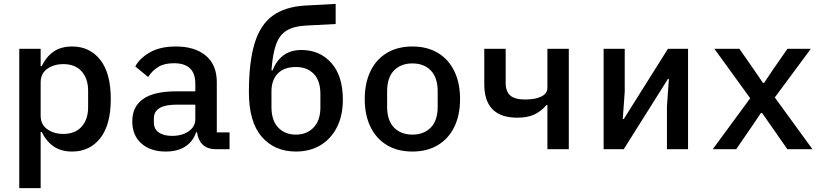

<svg xmlns="http://www.w3.org/2000/svg" viewBox="-20 -767 4240 987"><path d="M79 200V-516H189V-427.5H194.5Q217 -474.5 255 -501.2Q293 -528 351 -528Q441.5 -528 495.5 -459.2Q549.5 -390.5 549.5 -258Q549.5 -125.5 495.5 -56.8Q441.5 12 351 12Q293 12 255 -14.8Q217 -41.5 194.5 -88.5H189V200ZM305 -78.5Q366 -78.5 399.5 -115.8Q433 -153 433 -216V-300Q433 -363 399.5 -400.2Q366 -437.5 305 -437.5Q258.5 -437.5 223.8 -413.8Q189 -390 189 -343.5V-172.5Q189 -126 223.8 -102.2Q258.5 -78.5 305 -78.5Z M1160 0H1091.5Q1045.5 0 1021.5 -24Q997.5 -48 993 -87H988Q972.5 -40 932.8 -14Q893 12 832 12Q753.5 12 706.8 -29.5Q660 -71 660 -143.5Q660 -219 715.8 -258.2Q771.5 -297.5 886 -297.5H984V-337.5Q984 -442 874 -442Q824.5 -442 793.2 -422.8Q762 -403.5 741.5 -371L675.5 -425.5Q697.5 -467 750 -497.5Q802.5 -528 884.5 -528Q982 -528 1038.2 -480.8Q1094.5 -433.5 1094.5 -344.5V-86.5H1160ZM864.5 -68.5Q916 -68.5 950 -92.2Q984 -116 984 -154V-229H888Q771 -229 771 -158.5V-138Q771 -103.5 796.2 -86Q821.5 -68.5 864.5 -68.5Z M1501 12Q1391.5 12 1325.5 -64Q1259.5 -140 1259.5 -293.5Q1259.5 -448 1288.8 -544Q1318 -640 1381.8 -686.2Q1445.5 -732.5 1549 -738.5L1705.5 -747V-643.5L1551 -635.5Q1489 -632 1452.8 -609.5Q1416.5 -587 1399 -538Q1381.5 -489 1375.5 -405.5H1381.5Q1400.5 -455 1437 -482.5Q1473.5 -510 1529.5 -510Q1624 -510 1683.2 -443.5Q1742.5 -377 1742.5 -254Q1742.5 -173.5 1712.5 -113.8Q1682.5 -54 1628.2 -21Q1574 12 1501 12ZM1501 -75Q1557 -75 1592 -111.5Q1627 -148 1627 -214V-283.5Q1627 -352.5 1592.8 -387.5Q1558.5 -422.5 1502 -422.5Q1439.5 -422.5 1407.5 -388.5Q1375.5 -354.5 1375.5 -297.5V-216.5Q1375.5 -148 1410 -111.5Q1444.5 -75 1501 -75Z M2100 12Q2024 12 1969 -21Q1914 -54 1884.5 -114.8Q1855 -175.5 1855 -258Q1855 -340.5 1884.5 -401.2Q1914 -462 1969 -495Q2024 -528 2100 -528Q2176 -528 2231 -495Q2286 -462 2315.5 -401.2Q2345 -340.5 2345 -258Q2345 -175.5 2315.5 -114.8Q2286 -54 2231 -21Q2176 12 2100 12ZM2100 -75Q2159 -75 2194.5 -111.2Q2230 -147.5 2230 -219V-297Q2230 -368.5 2194.5 -404.8Q2159 -441 2100 -441Q2041 -441 2005.5 -404.8Q1970 -368.5 1970 -297V-219Q1970 -147.5 2005.5 -111.2Q2041 -75 2100 -75Z M2794 0V-227H2789Q2763 -196 2727.8 -179Q2692.5 -162 2640 -162Q2469.5 -162 2469.5 -333.5V-516H2579.5V-340.5Q2579.5 -297 2603 -276.2Q2626.5 -255.5 2679.5 -255.5Q2732.5 -255.5 2763.2 -271Q2794 -286.5 2794 -316V-516H2904V0Z M3083 0V-516H3191.5V-296L3181.5 -155H3186.5L3413.5 -516H3517V0H3408.5V-220L3418.5 -361H3413.5L3186.5 0Z M3764.5 0H3644L3836.5 -262L3652.5 -516H3781L3849 -418.5L3902 -341H3908L3960 -418.5L4028 -516H4148L3963 -266L4156.5 0H4027.5L3950.5 -110.5L3897.5 -186.5H3892L3840.5 -110.5Z"/></svg>

Font: Lilex Medium
Style: Regular
Weight: 500
Designer: Mike Abbink, Paul van der Laan, Pieter van Rosmalen, Mikhael Khrustik
Foundry: Mikhael Khrustik
Version: Version 1.100